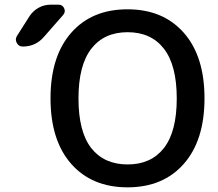

<svg xmlns="http://www.w3.org/2000/svg" viewBox="-20 -803 921 811"><path d="M365.2 -177.7Q419.9 -108.4 519 -108.4Q618.2 -108.4 672.4 -177.7Q726.6 -247.1 726.6 -387.2Q726.6 -527.3 672.4 -597.2Q618.2 -667 519 -667Q419.9 -667 365.7 -597.2Q311.5 -527.3 311.5 -387.2Q311.5 -247.1 365.2 -177.7ZM104.5 -734.4Q119.1 -756.8 142.6 -770Q166 -783.2 193.4 -783.2H227.5Q244.1 -783.2 251 -768.1Q257.8 -752.9 247.1 -740.2L165 -646.5Q129.9 -606.4 76.2 -606.4Q58.6 -606.4 50.8 -622.1Q46.9 -628.9 46.9 -635.7Q46.9 -643.6 51.8 -651.4ZM281.2 -665Q368.2 -763.7 518.6 -763.7Q668.9 -763.7 756.3 -664.6Q843.8 -565.4 843.8 -387.7Q843.8 -210 756.3 -110.8Q668.9 -11.7 518.6 -11.7Q368.2 -11.7 280.8 -110.8Q193.4 -210 193.4 -387.7Q193.4 -565.4 281.2 -665Z"/></svg>

Font: Gen Jyuu Gothic P Medium
Style: Regular
Weight: 500
Designer: [Source Han Sans]
Ryoko NISHIZUKA  (kana & ideographs); Paul D. Hunt (Latin, Greek & Cyrillic); Wenlong ZHANG  (bopomofo
Version: Version 1.002.20150607